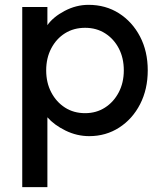

<svg xmlns="http://www.w3.org/2000/svg" viewBox="-20 -554 671 794"><path d="M72 220V-525H176V-450Q200 -484 247.5 -509Q295 -534 346 -534Q417 -534 472 -499Q527 -464 559 -403Q591 -342 591 -263Q591 -185 559.5 -123.5Q528 -62 473 -26.5Q418 9 349 9Q298 9 251 -14Q204 -37 176 -69V220ZM332 -86Q378 -86 414 -109Q450 -132 471 -172Q492 -212 492 -263Q492 -314 471.5 -353.5Q451 -393 415 -416Q379 -439 332 -439Q285 -439 249 -416.5Q213 -394 192 -354Q171 -314 171 -263Q171 -212 192 -172Q213 -132 249 -109Q285 -86 332 -86Z"/></svg>

Font: Lexend Deca
Style: Regular
Weight: 400
Designer: Bonnie Shaver-Troup, Thomas Jockin
Foundry: Lexend
Version: Version 1.008; ttfautohint (v1.8.4.7-5d5b)